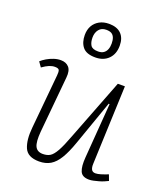

<svg xmlns="http://www.w3.org/2000/svg" viewBox="-144 -879 862 993"><g transform="rotate(20 287.0 -382.5)"><path d="M11 -473Q23 -484 40 -494Q57 -504 76.5 -510.5Q96 -517 115 -517Q144 -517 160 -499Q176 -481 172 -442L143 -134Q138 -76 149.5 -52.5Q161 -29 192 -29Q216 -29 232 -39Q248 -49 264.5 -78.5Q281 -108 303 -167L433 -503H472L455 -71Q454 -51 460 -39.5Q466 -28 482 -28Q494 -28 510.5 -33Q527 -38 550 -47L562 -15Q554 -11 541.5 -5.5Q529 0 514.5 4Q500 8 486.5 11Q473 14 462 14Q424 14 413 -11.5Q402 -37 406 -88L429 -389L424 -390L337 -143Q317 -86 296 -51.5Q275 -17 249 -1.5Q223 14 187 14Q124 14 106 -27.5Q88 -69 95 -139L123 -436Q125 -456 121.5 -465Q118 -474 98 -474Q83 -474 67 -467.5Q51 -461 30 -446ZM276 -591Q227 -591 206.5 -616Q186 -641 186 -682Q186 -711 198 -732.5Q210 -754 232.5 -766.5Q255 -779 285 -779Q329 -779 352 -756Q375 -733 375 -691Q375 -645 348 -618Q321 -591 276 -591ZM279 -625Q298 -625 309.5 -633Q321 -641 326.5 -655Q332 -669 332 -687Q332 -706 327 -719Q322 -732 311.5 -738.5Q301 -745 282 -745Q256 -745 242 -727.5Q228 -710 228 -683Q228 -657 238 -641Q248 -625 279 -625Z"/></g></svg>

Font: Literata ExtraLight
Style: Italic
Weight: 250
Italic angle: -2°
Designer: Latin by Veronika Burian and Jose Scaglione. Greek by Irene Vlachou. Cyrillic by Vera Evstafieva
Foundry: TypeTogether
Version: Version 3.002